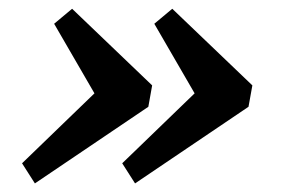

<svg xmlns="http://www.w3.org/2000/svg" viewBox="-20 -437 664 438"><path d="M258.8 -64.5 461.9 -260.7 446.3 -185.5 332 -382.8 373 -417 555.7 -242.2 546.9 -193.4 288.1 -18.6ZM30.3 -64.5 233.4 -260.7 217.8 -185.5 103.5 -382.8 144.5 -417 327.1 -242.2 318.4 -193.4 59.6 -18.6Z"/></svg>

Font: Crimson Pro
Style: Bold Italic
Weight: 700
Italic angle: -12°
Designer: Jacques Le Bailly
Foundry: Baron von Fonthausen
Version: Version 1.003